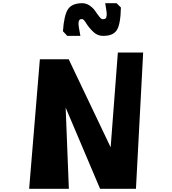

<svg xmlns="http://www.w3.org/2000/svg" viewBox="-20 -1177 1076 1199"><path d="M482 -953H400L373 -982Q380 -1083 405 -1120Q430 -1157 494 -1157Q519 -1157 541 -1141.5Q563 -1126 575.5 -1107Q588 -1088 600.5 -1072.5Q613 -1057 621 -1057Q633 -1057 639 -1061.5Q645 -1066 646 -1080Q647 -1094 645 -1106.5Q643 -1119 638 -1151Q637 -1155 637 -1157H708L735 -1130Q733 -1026 709.5 -989Q686 -952 622 -953Q588 -953 561 -979.5Q534 -1006 518 -1032Q502 -1058 493 -1058Q483 -1058 478 -1054.5Q473 -1051 471 -1040Q469 -1029 472 -1008.5Q475 -988 482 -953ZM162 2 229 -807H409L671 -257L716 -849H874L829 2H605L390 -505L410 2Z"/></svg>

Font: OpenDyslexic
Style: Bold
Weight: 800
Designer: Abbie Gonzalez
Version: Version 0.920;hotconv 1.0.109;makeotfexe 2.5.65596